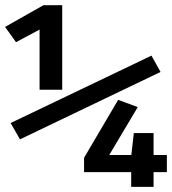

<svg xmlns="http://www.w3.org/2000/svg" viewBox="-27 -728 670 748"><path d="M215.4 -378.5H127.2V-612.8L35.4 -563.6L-7.2 -623.1L142.1 -707.7H215.4ZM598.5 -447.7 50.8 -185.1 14.4 -248.7 563.1 -511.3ZM623.1 -57.4H571.3V0H484.1V-57.4H300.5V-113.3L433.3 -339L509.7 -310.8L398.5 -124.1H484.6L494.4 -209.7H571.3V-124.1H623.1Z"/></svg>

Font: Fira Code Fixed Medium
Style: Regular
Weight: 500
Monospace: yes
Designer: Carrois Corporate, Edenspiekermann AG, Nikita Prokopov
Foundry: Carrois Corporate, Edenspiekermann AG, Nikita Prokopov
Version: Version 5.002